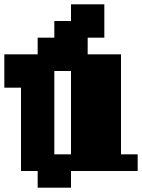

<svg xmlns="http://www.w3.org/2000/svg" viewBox="-20 -790 656 887"><path d="M77 0V-385H0V-539H154V-616H231V-693H308V-770H462V-616H385V-539H539V-77H616V0H308V77H154V0ZM308 -77V-462H231V-77Z"/></svg>

Font: Coral Pixels
Style: Regular
Weight: 400
Designer: Tanukizamurai
Foundry: TanukiFont
Version: Version 1.000; ttfautohint (v1.8.4.7-5d5b)